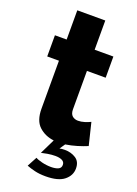

<svg xmlns="http://www.w3.org/2000/svg" viewBox="-167 -759 735 1031"><g transform="rotate(20 201.0 -244.0)"><path d="M153 127Q164 134 190 140.5Q216 147 243 147Q267 147 283 140Q299 133 299 115Q299 98 284 90.5Q269 83 245 83Q224 83 200.5 87Q177 91 166 94L208 8Q157 2 122.5 -30Q88 -62 88 -130V-404H21V-525H88V-692H248V-525H355V-404H248V-185Q248 -159 261 -147.5Q274 -136 294 -136Q312 -136 331 -142Q350 -148 364 -155L395 -28Q369 -17 337.5 -7.5Q306 2 273 7L252 38Q265 35 282 35Q318 35 345 52.5Q372 70 372 109Q372 149 338 176.5Q304 204 232 204Q197 204 170 197.5Q143 191 123 183Z"/></g></svg>

Font: Oxford Sans
Style: Regular
Weight: 800
Designer: Matt McInerney, Pablo Impallari, Rodrigo Fuenzalida
Foundry: Matt McInerney, Pablo Impallari, Rodrigo Fuenzalida
Version: Version 3.000g; ttfautohint (v1.5) -l 8 -r 28 -G 28 -x 14 -D